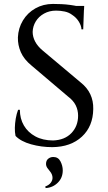

<svg xmlns="http://www.w3.org/2000/svg" viewBox="-20 -734 548 976"><path d="M249 -714Q270 -714 292 -713Q314 -712 336 -709Q358 -706 376 -702Q394 -698 407 -692L403 -585H394Q394 -602 381 -623.5Q368 -645 346 -659Q330 -671 308.5 -675.5Q287 -680 265 -680Q231 -680 204 -665Q177 -650 162 -625.5Q147 -601 146 -572Q146 -547 158.5 -523Q171 -499 196 -478L390 -315Q423 -289 439 -255Q455 -221 454 -180Q453 -92 396.5 -39.5Q340 13 246 14Q190 14 138 -0.5Q86 -15 59 -43Q55 -62 55.5 -84.5Q56 -107 60 -131Q64 -155 72 -176H81Q81 -131 101.5 -96Q122 -61 160 -40.5Q198 -20 250 -20Q309 -22 343 -57.5Q377 -93 377 -146Q377 -174 365 -198.5Q353 -223 325 -244L140 -401Q102 -432 86 -468.5Q70 -505 71 -544Q73 -591 96.5 -630Q120 -669 160 -691.5Q200 -714 249 -714ZM408 -704 407 -683H317V-704ZM214 99Q214 82 225 73Q236 64 251 64Q276 64 287.5 86.5Q299 109 299 132Q299 170 273.5 195Q248 220 212 222L210 214Q229 207 238 195Q247 183 247 170Q247 161 243.5 152.5Q240 144 234 137Q227 129 220.5 119.5Q214 110 214 99Z"/></svg>

Font: Cinzel Eorzea
Style: Regular
Weight: 500
Designer: Natanael Gama
Version: Version 2.000